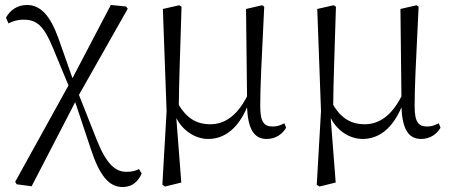

<svg xmlns="http://www.w3.org/2000/svg" viewBox="-20 -544 1811 771"><path d="M472 207C510 207 533 187 549 153L538 135C523 143 507 146 487 146C443 146 407 114 369 19L297 -163L493 -509L486 -518L425 -524L271 -230L214 -392C180 -485 141 -524 88 -524C50 -524 20 -503 4 -473L14 -450C30 -458 48 -465 74 -465C126 -465 155 -443 192 -353L255 -201L41 186L47 196L107 204L282 -134L344 52C379 160 417 207 472 207Z M816 14C884 14 937 -31 972 -113C976 -24 1001 14 1051 14C1088 14 1114 -6 1129 -31L1122 -49C1108 -42 1095 -36 1076 -36C1042 -36 1025 -51 1025 -117C1025 -198 1030 -288 1041 -517L1033 -523L968 -508L972 -157C933 -81 884 -45 824 -45C775 -45 732 -65 698 -123C699 -219 703 -317 709 -517L700 -523L634 -508L649 -98L632 198L643 205L708 189L688 -70C716 -16 767 14 816 14Z M1436 14C1504 14 1557 -31 1592 -113C1596 -24 1621 14 1671 14C1708 14 1734 -6 1749 -31L1742 -49C1728 -42 1715 -36 1696 -36C1662 -36 1645 -51 1645 -117C1645 -198 1650 -288 1661 -517L1653 -523L1588 -508L1592 -157C1553 -81 1504 -45 1444 -45C1395 -45 1352 -65 1318 -123C1319 -219 1323 -317 1329 -517L1320 -523L1254 -508L1269 -98L1252 198L1263 205L1328 189L1308 -70C1336 -16 1387 14 1436 14Z"/></svg>

Font: Noto Serif CJK SC Light
Style: Regular
Weight: 300
Designer: Ryoko NISHIZUKA 西塚涼子 (kana & ideographs); Frank Grießhammer (Latin, Greek & Cyrillic); Wenlong ZHANG 张文龙 (bopomofo); San
Foundry: Adobe
Version: Version 2.001;hotconv 1.1.0;makeotfexe 2.6.0